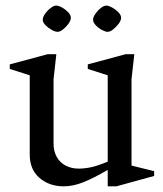

<svg xmlns="http://www.w3.org/2000/svg" viewBox="-20 -655 583 687"><path d="M208.1 11.7Q156.5 11.7 121.4 -18.3Q86.4 -48.3 86.4 -102.3V-385.5L15 -408.4V-424.6L150.6 -461.1H181.6L171.6 -371.5V-141.7Q171.6 -114.4 182.7 -94.1Q193.8 -73.8 214.4 -62.7Q235.1 -51.7 261.7 -51.7Q282.7 -51.7 305.8 -56.6Q328.9 -61.6 365.4 -76.6V-385.5L294.1 -408.4V-424.6L429.6 -461.1H460.6L450.6 -371.5V-62.6L531.5 -42.6V-25.4L396.4 11.7H365.4V-47.1Q316.2 -18.3 279.1 -3.3Q242.1 11.7 208.1 11.7ZM185.9 -541.1Q178 -541.1 165.6 -547.7Q153.2 -554.3 143.1 -564.5Q132.9 -574.7 132.9 -584.4Q132.9 -593.9 141.4 -605.8Q149.8 -617.8 161.3 -626.4Q172.7 -635 180.6 -635Q189.3 -635 201.6 -628.4Q213.9 -621.7 223.7 -611.5Q233.5 -601.2 233.5 -591.3Q233.5 -581.8 225 -570Q216.4 -558.1 205.4 -549.6Q194.4 -541.1 185.9 -541.1ZM365.2 -541.1Q357.3 -541.1 344.9 -547.7Q332.5 -554.3 322.8 -564.5Q313 -574.7 313 -584.4Q313 -593.9 321.4 -605.8Q329.7 -617.8 340.8 -626.4Q351.8 -635 360.5 -635Q368.3 -635 380.7 -628.4Q393.1 -621.7 403.3 -611.5Q413.4 -601.2 413.4 -591.3Q413.4 -581.8 404.6 -570Q395.7 -558.1 384.7 -549.6Q373.7 -541.1 365.2 -541.1Z"/></svg>

Font: Ancizar Serif Light
Style: Regular
Weight: 300
Designer: Cesar Puertas, Viviana Monsalve, Julian Moncada, Julian Prieto, Jose Castro, Felipe Aragon, Mariel Hernandez, Sara Alarc
Version: Version 8.100